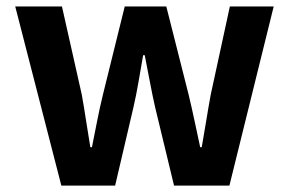

<svg xmlns="http://www.w3.org/2000/svg" viewBox="-20 -580 903 600"><path d="M171.7 0 27.6 -559.8H173.6L235.6 -284Q243.1 -242.3 249.1 -202.2Q255.1 -162 262.3 -120H267.3Q275.7 -162 283.7 -202.6Q291.6 -243.1 301.6 -284L369.8 -559.8H499.7L569.5 -284Q579.5 -242.3 588 -202.2Q596.4 -162 605.6 -120H610.4Q617.9 -162 624.4 -202.2Q630.8 -242.3 638.5 -284L698.3 -559.8H835.3L696.9 0H523.9L464.9 -244.3Q456 -283.8 448.5 -323.6Q440.9 -363.3 432.3 -407.5H427.3Q419.6 -363.3 412.7 -323.3Q405.9 -283.4 396.8 -243.8L339.8 0Z"/></svg>

Font: Noto Sans SC Thin
Style: Regular
Weight: 100
Designer: Ryoko NISHIZUKA 西塚涼子 (kana, bopomofo & ideographs); Paul D. Hunt (Latin, Greek & Cyrillic); Sandoll Communications 산돌커뮤니
Foundry: Adobe
Version: Version 2.004-H2;hotconv 1.0.118;makeotfexe 2.5.65603